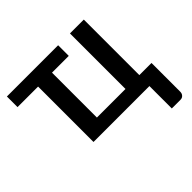

<svg xmlns="http://www.w3.org/2000/svg" viewBox="-164 -692 1048 1048"><g transform="rotate(-45 359.5 -168.5)"><path d="M607.4 -81.1H701.2V140.6Q701.2 155.3 692.4 164.1Q684.6 172.9 670.4 172.9H604V0H172.4V-427.7H13.7V-509.8H409.2V-427.7H279.8V-81.1H500.5V-509.8H607.4Z"/></g></svg>

Font: Lato-SemiBold
Style: Regular
Weight: 500
Designer: Lukasz Dziedzic with Adam Twardoch and Botio Nikoltchev
Foundry: tyPoland Lukasz Dziedzic
Version: ""